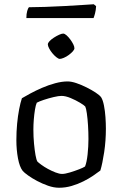

<svg xmlns="http://www.w3.org/2000/svg" viewBox="-20 -883 574 903"><path d="M258 0Q233 0 206 -9.5Q179 -19 154.5 -32Q130 -45 112 -58Q94 -71 87 -79Q72 -98 64.5 -138.5Q57 -179 57 -223Q57 -264 60.5 -301Q64 -338 70 -369Q76 -400 83 -421Q98 -430 123 -443.5Q148 -457 178 -470Q208 -483 239.5 -491.5Q271 -500 298 -500Q316 -500 339.5 -492Q363 -484 387 -472Q411 -460 430 -447.5Q449 -435 456 -425Q464 -412 469 -386.5Q474 -361 476 -332Q478 -303 478 -278Q478 -221 470 -167.5Q462 -114 452 -81Q439 -71 418.5 -57Q398 -43 372 -30Q346 -17 317 -8.5Q288 0 258 0ZM272 -65Q286 -65 309 -72Q332 -79 352.5 -87Q373 -95 380 -100Q388 -120 392 -157Q396 -194 396 -229Q396 -261 394 -293Q392 -325 388.5 -349.5Q385 -374 381 -382Q376 -388 356 -400Q336 -412 312 -422Q288 -432 269 -432Q256 -432 232.5 -426.5Q209 -421 186.5 -413.5Q164 -406 153 -400Q148 -389 144.5 -367.5Q141 -346 139 -321.5Q137 -297 137 -274Q137 -239 140 -207.5Q143 -176 147 -153.5Q151 -131 156 -123Q161 -118 174.5 -108Q188 -98 205.5 -88.5Q223 -79 241 -72Q259 -65 272 -65ZM261 -606Q255 -606 245 -614Q235 -622 226 -633Q217 -644 211 -655.5Q205 -667 205 -674Q205 -681 213 -689.5Q221 -698 233.5 -706Q246 -714 258 -719.5Q270 -725 277 -725Q284 -725 293 -717Q302 -709 310.5 -697.5Q319 -686 324.5 -675Q330 -664 330 -656Q330 -650 322.5 -641.5Q315 -633 303.5 -624.5Q292 -616 280 -611Q268 -606 261 -606ZM104 -798Q104 -818 108 -831.5Q112 -845 116 -849Q147 -849 191.5 -850.5Q236 -852 282.5 -854.5Q329 -857 366.5 -859.5Q404 -862 421 -863L432 -854Q431 -835 427 -820Q423 -805 420 -798Z"/></svg>

Font: Texturina 12pt Light
Style: Regular
Weight: 300
Designer: Guillermo Torres Carreño
Foundry: Omnibus-Type
Version: Version 1.002